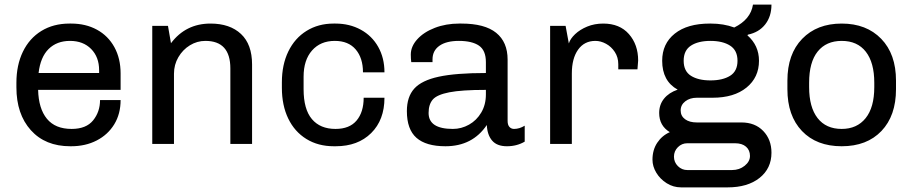

<svg xmlns="http://www.w3.org/2000/svg" viewBox="-20 -623 3950 831"><path d="M502 -305V-234H145Q147 -153 183 -109Q219 -65 290 -65Q353 -65 383 -102Q413 -139 413 -190H502Q502 -130 474.5 -85Q447 -40 398.5 -15Q350 10 288 10H284Q176 10 113.5 -59.5Q51 -129 51 -245V-265Q51 -341 79 -399Q107 -457 159 -489Q211 -521 281 -521H288Q351 -521 399.5 -494.5Q448 -468 475 -419Q502 -370 502 -305ZM147 -307H409V-319Q409 -376 374.5 -411Q340 -446 283 -446Q226 -446 190.5 -411Q155 -376 147 -307Z M1071 -344V0H977V-327Q977 -446 869 -446Q833 -446 802 -427Q771 -408 752 -375.5Q733 -343 733 -304V0H639V-511H707L720 -436Q784 -521 891 -521Q975 -521 1023 -476Q1071 -431 1071 -344Z M1644 -310H1551Q1551 -372 1519.5 -409Q1488 -446 1429 -446Q1367 -446 1330.5 -404.5Q1294 -363 1294 -291V-237Q1294 -150 1330 -107.5Q1366 -65 1432 -65Q1493 -65 1523.5 -101.5Q1554 -138 1554 -200H1644Q1644 -104 1586.5 -47Q1529 10 1433 10H1425Q1357 10 1306 -21.5Q1255 -53 1227.5 -110Q1200 -167 1200 -243V-267Q1200 -343 1228 -400.5Q1256 -458 1307 -489.5Q1358 -521 1424 -521H1432Q1493 -521 1541.5 -494.5Q1590 -468 1617 -420Q1644 -372 1644 -310Z M2177 -365V-100Q2177 -82 2185 -73.5Q2193 -65 2205 -65Q2228 -65 2251 -79V-10Q2217 10 2174 10Q2131 10 2110 -14.5Q2089 -39 2087 -82Q2025 10 1908 10Q1824 10 1782.5 -26.5Q1741 -63 1741 -142Q1741 -204 1773 -239.5Q1805 -275 1879 -291Q1953 -307 2083 -307V-354Q2083 -405 2053 -425.5Q2023 -446 1966 -446Q1912 -446 1882 -425Q1852 -404 1852 -366V-354H1760Q1758 -368 1758 -387Q1758 -422 1786 -453Q1814 -484 1862 -502.5Q1910 -521 1968 -521H1977Q2078 -521 2127.5 -481Q2177 -441 2177 -365ZM1835 -134Q1835 -65 1940 -65Q1977 -65 2010 -83.5Q2043 -102 2063 -136Q2083 -170 2083 -214V-234Q1978 -234 1924.5 -223.5Q1871 -213 1853 -192Q1835 -171 1835 -134Z M2742 -361 2739 -323H2656V-345Q2656 -375 2641 -398Q2626 -421 2603 -433.5Q2580 -446 2557 -446Q2509 -446 2482 -408Q2455 -370 2455 -305V0H2361V-511H2428L2442 -435Q2448 -455 2469 -475Q2490 -495 2521.5 -508Q2553 -521 2591 -521Q2662 -521 2702 -475.5Q2742 -430 2742 -361Z M3217 -473 3215 -470Q3265 -426 3265 -360Q3265 -288 3211 -244Q3157 -200 3064 -200H2996Q2966 -200 2946 -184.5Q2926 -169 2926 -145Q2926 -121 2945 -107Q2964 -93 2996 -93H3189Q3248 -93 3283.5 -56Q3319 -19 3319 38Q3319 106 3267.5 147Q3216 188 3129 188H2928Q2894 188 2865.5 170Q2837 152 2820.5 124.5Q2804 97 2804 68Q2804 26 2824.5 -5Q2845 -36 2879 -51Q2833 -79 2833 -134Q2833 -170 2854 -196Q2875 -222 2913 -235Q2846 -272 2846 -360Q2846 -434 2900.5 -477.5Q2955 -521 3052 -521H3056Q3112 -521 3158 -504Q3229 -539 3239 -603H3319Q3319 -552 3292 -517.5Q3265 -483 3217 -473ZM2939 -360Q2939 -315 2970.5 -295Q3002 -275 3055 -275Q3108 -275 3140 -295Q3172 -315 3172 -360Q3172 -405 3140 -425.5Q3108 -446 3055 -446Q3002 -446 2970.5 -425.5Q2939 -405 2939 -360ZM2955 -3Q2931 -3 2914 14Q2897 31 2897 55Q2897 79 2914 96Q2931 113 2955 113H3148Q3180 113 3203 94.5Q3226 76 3226 52Q3226 27 3209 12Q3192 -3 3161 -3Z M3858 -274V-237Q3858 -122 3795 -56Q3732 10 3623 10Q3514 10 3451 -56Q3388 -122 3388 -237V-274Q3388 -389 3452 -455Q3516 -521 3623 -521Q3730 -521 3794 -455Q3858 -389 3858 -274ZM3482 -265V-246Q3482 -159 3518.5 -112Q3555 -65 3623 -65Q3689 -65 3726.5 -111.5Q3764 -158 3764 -246V-265Q3764 -352 3727.5 -399Q3691 -446 3623 -446Q3556 -446 3519 -400Q3482 -354 3482 -265Z"/></svg>

Font: Chivo
Style: Regular
Weight: 400
Designer: Hector Gatti
Foundry: Omnibus-Type
Version: Version 1.003